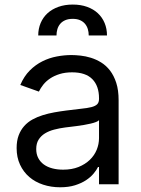

<svg xmlns="http://www.w3.org/2000/svg" viewBox="-20 -788 604 821"><path d="M237.2 12.8Q198.5 12.8 164.4 1.6Q130.3 -9.6 105.3 -31.1Q80.3 -52.6 65.7 -83.8Q51.1 -115.1 51.1 -154.8Q51.1 -186.1 59.8 -209.2Q68.5 -232.2 83.6 -249.1Q98.7 -266 119.1 -277.2Q139.6 -288.4 163 -295.6Q186.4 -302.9 212 -307.5Q237.6 -312.1 262.8 -315.3Q300.1 -320.3 326.7 -323Q353.3 -325.6 370.4 -329.9Q387.4 -334.2 395.4 -342Q403.4 -349.8 403.4 -365.1V-367.9Q403.4 -420.5 374.8 -449.6Q346.2 -478.7 288.4 -478.7Q258.5 -478.7 235.1 -471.4Q211.6 -464.1 194.2 -452.4Q176.8 -440.7 165.1 -426Q153.4 -411.2 146.3 -396.3L66.8 -424.7Q82.7 -462 107.4 -486.7Q132.1 -511.4 161.4 -525.9Q190.7 -540.5 222.7 -546.5Q254.6 -552.6 285.5 -552.6Q302.9 -552.6 324.6 -550.2Q346.2 -547.9 368.6 -541Q391 -534.1 412.5 -521Q433.9 -507.8 450.5 -486.3Q467 -464.8 477.1 -433.8Q487.2 -402.7 487.2 -359.4V0H403.4V-73.9H399.1Q392.8 -60.7 380 -45.5Q367.2 -30.2 347.5 -17.2Q327.8 -4.3 300.4 4.3Q273.1 12.8 237.2 12.8ZM250 -62.5Q287.3 -62.5 315.9 -74Q344.5 -85.6 364 -104.4Q383.5 -123.2 393.5 -147.5Q403.4 -171.9 403.4 -197.4V-274.1Q399.9 -269.9 390.3 -266.2Q380.7 -262.4 367.5 -259.4Q354.4 -256.4 339 -253.7Q323.5 -251.1 308.6 -249.1Q293.7 -247.2 280.5 -245.6Q267.4 -244 258.5 -242.9Q234 -239.7 211.6 -233.8Q189.3 -228 172.2 -217.5Q155.2 -207 145.1 -190.9Q134.9 -174.7 134.9 -150.6Q134.9 -128.9 143.5 -112.4Q152 -95.9 167.4 -84.7Q182.9 -73.5 204 -68Q225.1 -62.5 250 -62.5ZM143.5 -636.4Q143.5 -665.1 153.8 -689.5Q164.1 -713.8 183.2 -731.4Q202.4 -748.9 229.8 -758.7Q257.1 -768.5 291.2 -768.5Q325.3 -768.5 352.5 -758.7Q379.6 -748.9 398.4 -731.4Q417.3 -713.8 427.4 -689.5Q437.5 -665.1 437.5 -636.4H359.4Q359.4 -650.9 355.5 -663.7Q351.6 -676.5 343.4 -686.3Q335.2 -696 322.3 -701.7Q309.3 -707.4 291.2 -707.4Q272 -707.4 258.7 -701.5Q245.4 -695.7 237.2 -685.7Q229 -675.8 225.3 -663Q221.6 -650.2 221.6 -636.4Z"/></svg>

Font: Fast_Sans-Dotted
Style: Regular
Weight: 400
Version: Version 3.018